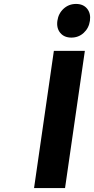

<svg xmlns="http://www.w3.org/2000/svg" viewBox="-20 -960 480 980"><path d="M153.8 0 254.9 -700.2H413.1L312 0ZM287.6 -792.2Q267.6 -816.4 272.9 -854Q278.3 -891.6 304.9 -915.8Q331.5 -939.9 368.2 -939.9Q404.8 -939.9 424.6 -915.8Q444.3 -891.6 439 -854Q433.6 -816.4 407.2 -792.2Q380.9 -768.1 344.2 -768.1Q307.6 -768.1 287.6 -792.2Z"/></svg>

Font: Trueno SemiBold
Style: Italic
Weight: 600
Designer: Julieta Ulanovsky
Foundry: Julieta Ulanovsky
Version: Version 3.001b | FøM Fix